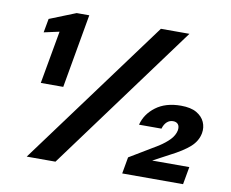

<svg xmlns="http://www.w3.org/2000/svg" viewBox="-77 -803 1085 901"><g transform="rotate(10 465.5 -352.0)"><path d="M109 -352 154 -604 81 -588 93 -654 218 -704H278L216 -352ZM104 0 620 -700H756L241 0ZM559 0 573 -79 706 -159Q737 -179 756.5 -199.5Q776 -220 781 -244Q784 -263 776 -273Q768 -283 752 -283Q735 -283 722.5 -271.5Q710 -260 704 -239H597Q610 -291 656.5 -326Q703 -361 776 -361Q823 -361 850.5 -345Q878 -329 889 -304Q900 -279 895 -251Q888 -213 856.5 -184.5Q825 -156 762 -124L687 -84H864L849 0Z"/></g></svg>

Font: DM Sans 11pt ExtraBold
Style: Italic
Weight: 800
Italic angle: -10°
Version: Version 4.004;gftools[0.9.30]